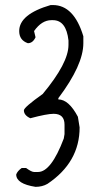

<svg xmlns="http://www.w3.org/2000/svg" viewBox="-20 -726 360 757"><path d="M188.5 -706.1Q271.5 -706.1 308.6 -583V-555.7Q308.6 -469.7 210 -338.9V-334Q251 -334 287.1 -265.6L293.9 -223.6Q293.9 -85.9 167 -1Q146.5 10.7 120.1 10.7Q43.9 -1 43.9 -38.1Q48.8 -51.8 65.4 -63.5H83Q104.5 -47.9 114.3 -47.9H129.9Q181.6 -47.9 231.4 -179.7L234.4 -197.3V-234.4Q234.4 -277.3 191.4 -277.3Q165 -277.3 99.6 -259.8Q74.2 -271.5 74.2 -291Q74.2 -302.7 148.4 -355.5Q250 -477.5 250 -548.8V-566.4Q241.2 -646.5 188.5 -646.5H182.6Q144.5 -646.5 114.3 -603.5L120.1 -579.1Q109.4 -555.7 89.8 -555.7Q55.7 -567.4 55.7 -603.5Q55.7 -669.9 179.7 -706.1Z"/></svg>

Font: Sue Ellen Francisco
Style: Regular
Weight: 400
Designer: Kimberly Geswein
Foundry: Kimberly Geswein
Version: Version 1.002 2007